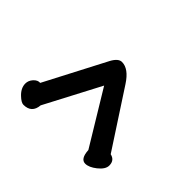

<svg xmlns="http://www.w3.org/2000/svg" viewBox="-139 -806 1007 1007"><g transform="rotate(-45 364.0 -303.0)"><path d="M432.8 -310.8 124.1 -472.8Q62.1 -477.9 62.1 -539Q62.1 -555.4 86.2 -580.5Q114.9 -610.8 148.2 -610.8Q170.3 -610.8 188.7 -594.4Q207.7 -576.9 205.6 -557.9L545.1 -381Q586.7 -358.5 586.7 -331.8Q586.7 -282.1 517.9 -237.4L202.6 -31.8Q194.4 5.1 155.4 5.1Q127.7 5.1 99.5 -30.3Q72.8 -64.1 72.8 -91.3Q72.8 -126.7 135.4 -130.3Z"/></g></svg>

Font: Myanmar Handwriting
Style: Regular
Weight: 400
Designer: Khon Soe Zaw Thu
Foundry: PaOh Unicode khonsoezawthu@gmail.com and @hotmail.com
Version: Version 1.30 November 9, 2016